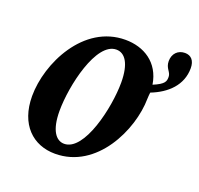

<svg xmlns="http://www.w3.org/2000/svg" viewBox="-134 -918 1119 1077"><g transform="rotate(20 426.0 -379.5)"><path d="M300 11C548 11 680 -269 682 -456C682 -469 684 -482 685 -494C780 -531 852 -599 852 -700C852 -745 830 -770 793 -770C751 -770 722 -740 722 -696C722 -652 752 -642 752 -612C752 -586 749 -568 682 -540C662 -667 564 -725 454 -725C205 -725 69 -445 69 -250C69 -80 168 11 300 11ZM329 -59C280 -59 242 -109 242 -224C242 -374 305 -656 425 -656C476 -656 513 -605 513 -491C513 -341 449 -59 329 -59Z"/></g></svg>

Font: Noto Serif ExtraCondensed Black
Style: Italic
Weight: 900
Width: 2
Italic angle: -12°
Designer: Monotype Design Team
Foundry: Monotype Imaging Inc.
Version: Version 2.014